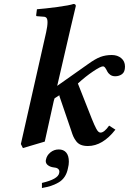

<svg xmlns="http://www.w3.org/2000/svg" viewBox="-20 -718 643 957"><path d="M333 -583 265.1 -290 418 -397.9Q455.1 -424.8 480.7 -434.3Q506.3 -443.8 537.1 -443.8Q565.4 -443.8 584.2 -428.2Q603 -412.6 603 -386.2Q603 -359.4 588.4 -348.6Q573.7 -337.9 554.2 -337.9Q539.1 -337.9 528.8 -345.7Q518.6 -353.5 514.4 -362.5Q510.3 -371.6 504.9 -379.4Q499.5 -387.2 493.2 -387.2Q481.4 -387.2 443.6 -361.8Q405.8 -336.4 368.2 -301.8L438 -125Q445.8 -106 449.7 -97.2Q453.6 -88.4 459.5 -77.1Q465.3 -65.9 470.5 -61.5Q475.6 -57.1 481 -57.1Q499.5 -57.1 523.9 -91.8L555.2 -71.8Q491.7 9.8 418 9.8Q397.5 9.8 383.1 3.9Q368.7 -2 359.4 -14.6Q350.1 -27.3 345.5 -37.8Q340.8 -48.3 335 -66.9L276.9 -236.8L275.9 -243.2L252 -228L248 -214.8L203.1 -12.2L94.2 20L84 0L210 -557.1Q216.8 -587.9 216.8 -606.9Q216.8 -622.6 211.7 -628.7Q206.5 -634.8 195.8 -634.8L165 -637.2Q160.2 -637.2 160.2 -642.1L164.1 -671.9Q203.1 -674.8 265.4 -683.1Q327.6 -691.4 346.2 -698.2Q357.9 -698.2 357.9 -688ZM272.9 26.9Q296.9 26.9 310.1 42.5Q323.2 58.1 323.2 87.9Q323.2 103.5 318.8 120.1Q314 145.5 302 163.3Q290 181.2 271.2 191.9Q252.4 202.6 233.9 208.5Q215.3 214.4 189 219.2V193.8Q269 175.3 274.9 145Q275.9 142.1 275.9 138.2Q275.9 118.2 246.1 116.2Q231 114.3 219.5 106Q208 97.7 208 84Q208 80.1 209 78.1Q212.9 56.6 231.2 41.7Q249.5 26.9 272.9 26.9Z"/></svg>

Font: Linux Libertine
Style: Bold Italic
Weight: 700
Italic angle: -11.5°
Designer: Philipp H. Poll
Foundry: Philipp H. Poll
Version: Version 4.0.5